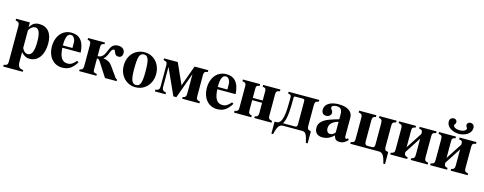

<svg xmlns="http://www.w3.org/2000/svg" viewBox="-31 -1534 6504 2582"><g transform="rotate(15 3221.5 -243.0)"><path d="M212 -461H20V-437C64 -430 75 -416 75 -372V118C75 160 67 173 19 181V205H291V181C230 178 214 146 214 79V-47C262 0 287 13 332 13C452 13 524 -94 524 -249C524 -396 454 -473 343 -473C284 -473 246 -452 212 -392ZM214 -346C214 -352 221 -366 232 -379C252 -403 277 -416 300 -416C351 -416 376 -357 376 -234C376 -96 346 -42 291 -42C258 -42 229 -69 214 -107Z M959 -126C918 -77 887 -58 844 -58C746 -58 728 -150 722 -245H977C973 -319 955 -382 918 -423C889 -455 848 -473 790 -473C665 -473 581 -373 581 -224C581 -87 664 14 785 14C870 14 923 -17 983 -112ZM720 -277C720 -397 744 -442 790 -442C819 -442 831 -425 845 -395C854 -376 854 -355 854 -303V-277Z M1257 -461H1022V-437C1056 -434 1070 -417 1070 -379V-84C1070 -45 1055 -27 1022 -24V0H1261V-24C1214 -31 1209 -37 1209 -84V-227C1232 -227 1240 -219 1254 -197L1381 0H1543V-24C1532 -24 1527 -27 1518 -39L1416 -183C1388 -223 1347 -245 1294 -250V-252C1318 -270 1333 -299 1343 -323C1354 -347 1368 -400 1396 -400C1434 -400 1409 -324 1480 -324C1519 -324 1536 -354 1536 -385C1536 -436 1498 -467 1446 -467C1388 -467 1361 -443 1342 -409C1310 -350 1299 -259 1209 -259V-376C1209 -419 1214 -432 1257 -438Z M1810 -473C1678 -473 1581 -374 1581 -228C1581 -86 1681 14 1806 14C1935 14 2032 -88 2032 -229C2032 -371 1936 -473 1810 -473ZM1807 -442C1866 -442 1885 -389 1885 -218C1885 -69 1865 -17 1807 -17C1749 -17 1728 -73 1728 -218C1728 -389 1746 -442 1807 -442Z M2456 0H2696V-24C2651 -33 2643 -45 2643 -87V-376C2643 -418 2652 -430 2696 -437V-461H2505L2401 -173H2400L2271 -461H2080V-437C2124 -429 2133 -419 2133 -376V-87C2133 -46 2122 -30 2076 -24V0H2224V-24C2187 -29 2167 -47 2167 -84V-366L2333 0H2375L2504 -357V-87C2504 -46 2494 -29 2456 -24Z M3116 -126C3075 -77 3044 -58 3001 -58C2903 -58 2885 -150 2879 -245H3134C3130 -319 3112 -382 3075 -423C3046 -455 3005 -473 2947 -473C2822 -473 2738 -373 2738 -224C2738 -87 2821 14 2942 14C3027 14 3080 -17 3140 -112ZM2877 -277C2877 -397 2901 -442 2947 -442C2976 -442 2988 -425 3002 -395C3011 -376 3011 -355 3011 -303V-277Z M3508 -84C3508 -47 3497 -29 3460 -24V0H3700V-24C3655 -33 3647 -45 3647 -87V-376C3647 -419 3656 -430 3700 -437V-461H3460V-437C3504 -430 3508 -419 3508 -376V-257H3370V-376C3370 -419 3374 -430 3418 -437V-461H3178V-437C3222 -430 3231 -419 3231 -376V-87C3231 -45 3223 -33 3178 -24V0H3418V-24C3381 -29 3370 -47 3370 -84V-225H3508Z M3736 -24V143H3760C3788 19 3815 0 3868 0H4119C4172 0 4188 19 4216 143H4241V-24C4198 -33 4188 -45 4188 -87V-372C4188 -415 4198 -430 4241 -437V-461H3814V-437C3858 -430 3859 -419 3859 -375C3859 -185 3851 -24 3762 -24ZM3899 -393C3899 -419 3899 -421 3934 -421H4015C4043 -421 4049 -416 4049 -387V-70C4049 -44 4040 -32 4014 -32H3851V-34C3878 -76 3899 -154 3899 -358Z M4748 -64 4738 -54C4735 -51 4732 -50 4727 -50C4713 -50 4706 -61 4706 -78V-339C4706 -425 4632 -473 4510 -473C4397 -473 4319 -427 4319 -347C4319 -305 4343 -279 4384 -279C4424 -279 4452 -305 4452 -339C4452 -353 4446 -365 4433 -381C4424 -391 4422 -398 4422 -404C4422 -428 4451 -441 4487 -441C4546 -441 4568 -412 4568 -348V-280C4452 -247 4405 -229 4367 -204C4322 -174 4300 -136 4300 -92C4300 -18 4346 14 4410 14C4468 14 4514 -5 4569 -55C4580 -4 4602 14 4651 14C4694 14 4725 -2 4763 -43ZM4568 -97C4546 -66 4522 -57 4498 -57C4468 -57 4446 -80 4446 -124C4446 -182 4488 -223 4568 -245Z M4988 -377C4988 -414 4999 -432 5036 -437V-461H4796V-437C4841 -428 4849 -416 4849 -374V-85C4849 -42 4840 -31 4796 -24V0H5186C5239 0 5266 19 5294 143H5318V-24C5274 -31 5265 -42 5265 -85V-374C5265 -416 5273 -428 5318 -437V-461H5078V-437C5115 -432 5126 -414 5126 -377V-81C5126 -48 5118 -32 5084 -32H5031C5000 -32 4988 -49 4988 -81Z M5686 -84C5686 -47 5675 -29 5638 -24V0H5874V-24C5829 -33 5821 -45 5821 -87V-376C5821 -419 5830 -430 5874 -437V-461H5638V-437C5682 -430 5686 -419 5686 -376L5540 -151V-376C5540 -419 5544 -430 5588 -437V-461H5352V-437C5396 -430 5405 -419 5405 -376V-87C5405 -45 5397 -33 5352 -24V0H5588V-24C5551 -29 5540 -45 5540 -84L5686 -309Z M5998 -634C5998 -542 6103 -506 6170 -506C6239 -506 6341 -542 6341 -634C6341 -678 6309 -691 6287 -691C6264 -691 6240 -676 6240 -651C6240 -618 6259 -619 6259 -603C6259 -581 6232 -556 6170 -556C6108 -556 6080 -581 6080 -603C6080 -619 6099 -617 6099 -650C6099 -675 6077 -691 6055 -691C6033 -691 5998 -678 5998 -634ZM6242 -84C6242 -47 6231 -29 6194 -24V0H6430V-24C6385 -33 6377 -45 6377 -87V-376C6377 -419 6386 -430 6430 -437V-461H6194V-437C6238 -430 6242 -419 6242 -376L6096 -151V-376C6096 -419 6100 -430 6144 -437V-461H5908V-437C5952 -430 5961 -419 5961 -376V-87C5961 -45 5953 -33 5908 -24V0H6144V-24C6107 -29 6096 -45 6096 -84L6242 -309Z"/></g></svg>

Font: XITS Math
Style: Bold
Weight: 700
Designer: MicroPress Inc., with final additions and corrections provided by Coen Hoffman, Elsevier (retired)
Version: Version 1.105